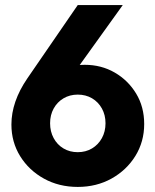

<svg xmlns="http://www.w3.org/2000/svg" viewBox="-20 -726 613 757"><path d="M286.5 11Q212.5 11 153.2 -21.8Q94 -54.5 59.5 -110.2Q25 -166 25 -235Q25 -325 87.5 -416.5L286.5 -706H464L242.5 -397.5L184 -393Q197.5 -417 213 -434.2Q228.5 -451.5 252.5 -461Q276.5 -470.5 314 -470.5Q379.5 -470.5 432.2 -440Q485 -409.5 516.8 -357Q548.5 -304.5 548.5 -237Q548.5 -167.5 513.8 -111.2Q479 -55 419.8 -22Q360.5 11 286.5 11ZM286.5 -126Q318 -126 342.8 -140.8Q367.5 -155.5 381.8 -181.5Q396 -207.5 396 -240Q396 -272.5 381.8 -298.2Q367.5 -324 342.8 -338.5Q318 -353 286.5 -353Q255 -353 230.2 -338.2Q205.5 -323.5 191.5 -298Q177.5 -272.5 177.5 -240Q177.5 -207.5 191.5 -181.5Q205.5 -155.5 230.2 -140.8Q255 -126 286.5 -126Z"/></svg>

Font: Outfit Thin
Style: Regular
Weight: 100
Designer: Rodrigo Fuenzalida
Foundry: fragTYPE
Version: Version 1.000